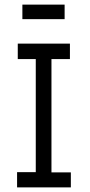

<svg xmlns="http://www.w3.org/2000/svg" viewBox="-20 -812 390 832"><path d="M54 0V-66H135V-556H57V-623H283V-556H203V-65H287V0ZM77 -729V-792H260V-729Z"/></svg>

Font: Inconsolata ExtraCondensed Medium
Style: Regular
Weight: 500
Width: 2
Monospace: yes
Designer: Raph Levien, Cyreal, Brenton Simpson
Foundry: Raph Levien, Cyreal, Google
Version: Version 3.001; ttfautohint (v1.8.2.53-6de2)